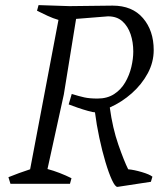

<svg xmlns="http://www.w3.org/2000/svg" viewBox="-20 -720 642 752"><path d="M440 12Q431 12 418.5 -15Q406 -42 393 -85.5Q380 -129 369 -180.5Q358 -232 352 -280Q345 -280 325 -285.5Q305 -291 283.5 -298.5Q262 -306 249 -311L261 -352Q290 -343 310.5 -338.5Q331 -334 362 -334Q400 -334 427 -351.5Q454 -369 470.5 -397.5Q487 -426 494.5 -458Q502 -490 502 -518Q502 -555 491.5 -586Q481 -617 459.5 -636.5Q438 -656 403 -656L278 -646L230 -350L166 -58Q189 -52 213.5 -42.5Q238 -33 260 -22L254 0H21L13 -26Q33 -34 54.5 -42Q76 -50 98 -57L209 -642Q188 -648 166.5 -658Q145 -668 125 -678L131 -700L252 -696L421 -698Q498 -698 540 -649Q582 -600 582 -524Q582 -476 558.5 -432.5Q535 -389 496 -354.5Q457 -320 410 -299Q421 -218 443.5 -153.5Q466 -89 482 -57Q505 -55 535.5 -46Q566 -37 577 -28L571 -8Z"/></svg>

Font: Mate
Style: Italic
Weight: 400
Italic angle: -10.8°
Designer: Eduardo Rodriguez Tunni
Foundry: Eduardo Rodriguez Tunni
Version: Version 1.003; ttfautohint (v1.8.4.7-5d5b);gftools[0.9.24]